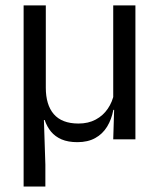

<svg xmlns="http://www.w3.org/2000/svg" viewBox="-20 -508 580 700"><path d="M473.7 -488.2V0H392.8L396.4 -117.2L392.8 -121.9V-488.2ZM147 -187.8Q147 -157.3 154.2 -133.2Q161.4 -109 176 -92Q190.6 -75 213.1 -66.3Q235.6 -57.6 266.3 -57.6Q302.1 -57.6 329 -72.1Q355.9 -86.5 372.9 -111.5Q390 -136.4 396 -167.6L410.4 -107.4H393.2Q386.8 -72.7 370.4 -46.1Q354 -19.4 327.1 -4.6Q300.3 10.3 262.1 10.3Q228.3 10.3 204.6 0.2Q181 -10 166 -28.1Q151.1 -46.2 142.9 -70.5L140.1 -70.4L145.4 92.4V172H66.1V-488.2H147Z"/></svg>

Font: Anek Latin Medium
Style: Regular
Weight: 500
Designer: Yesha Goshar
Foundry: Ek Type
Version: Version 1.003